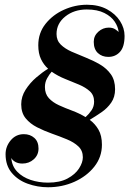

<svg xmlns="http://www.w3.org/2000/svg" viewBox="-20 -780 546 810"><path d="M410 -169.5Q410 -117.5 378 -77Q346 -36.5 294.2 -13.2Q242.5 10 182.5 10Q138.5 10 97.2 -4.8Q56 -19.5 29.8 -50.5Q3.5 -81.5 3.5 -129.5Q3.5 -162 25.2 -188Q47 -214 80.5 -214Q107 -214 124.8 -198.2Q142.5 -182.5 142.5 -153.5Q142.5 -126 122.5 -108Q102.5 -90 74.5 -90Q57 -90 44.5 -97Q32 -104 27.5 -114Q30.5 -78.5 52.8 -55.5Q75 -32.5 109.2 -21Q143.5 -9.5 182.5 -9.5Q232.5 -9.5 265 -27Q297.5 -44.5 313.5 -69.5Q329.5 -94.5 329.5 -116.5Q329.5 -144.5 310.8 -162.2Q292 -180 262.2 -192.2Q232.5 -204.5 199.2 -216.2Q166 -228 136.5 -243Q107 -258 88.2 -281Q69.5 -304 69.5 -340Q69.5 -372.5 88 -401.5Q106.5 -430.5 133 -453.2Q159.5 -476 183 -490Q164.5 -506.5 153 -530.5Q141.5 -554.5 141.5 -589Q141.5 -641 172.2 -679.5Q203 -718 250 -739Q297 -760 347 -760Q396 -760 431.5 -740.8Q467 -721.5 486.2 -691.5Q505.5 -661.5 505.5 -628.5Q505.5 -582.5 486.2 -561.2Q467 -540 437 -540Q410.5 -540 393 -556.2Q375.5 -572.5 375.5 -603.5Q375.5 -629 394.8 -646.2Q414 -663.5 439 -663.5Q455.5 -663.5 466 -656.5Q476.5 -649.5 480.5 -645Q478.5 -666.5 464 -688.5Q449.5 -710.5 420.2 -725.2Q391 -740 346 -740Q292.5 -740 255.5 -710.5Q218.5 -681 218.5 -636.5Q218.5 -609.5 236.2 -592Q254 -574.5 282.2 -562Q310.5 -549.5 342 -537Q373.5 -524.5 401.8 -508Q430 -491.5 447.8 -466.5Q465.5 -441.5 465.5 -403.5Q465.5 -370.5 449.2 -347Q433 -323.5 408.2 -306.5Q383.5 -289.5 358.5 -274.5Q381 -258 395.5 -233Q410 -208 410 -169.5ZM169.5 -413Q169.5 -384 186 -366Q202.5 -348 228.8 -336Q255 -324 284.8 -313Q314.5 -302 341 -286Q356 -299.5 366.5 -315.2Q377 -331 377 -351Q377 -378.5 359.2 -394.8Q341.5 -411 313.8 -422.8Q286 -434.5 255.2 -446.8Q224.5 -459 198 -477.5Q188 -466.5 178.8 -449.8Q169.5 -433 169.5 -413Z"/></svg>

Font: Bodoni* 11pt Medium
Style: Italic
Weight: 500
Italic angle: -13°
Version: Version 2.3